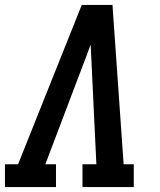

<svg xmlns="http://www.w3.org/2000/svg" viewBox="-27 -755 647 775"><path d="M-7 0V-92H46L303 -735H427L472 -92H513V0H306V-92H362L343 -490Q342 -511 341 -532Q340 -553 339 -575Q331 -553 323 -532Q315 -511 307 -490L156 -92H199V0Z"/></svg>

Font: Iosevka Slab Semibold Extended
Style: Italic
Weight: 600
Width: 7
Italic angle: -9°
Monospace: yes
Designer: Belleve Invis
Foundry: Belleve Invis
Version: Version 11.1.0; ttfautohint (v1.8.3)